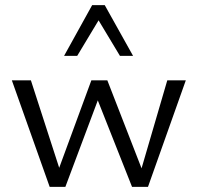

<svg xmlns="http://www.w3.org/2000/svg" viewBox="-20 -726 767 746"><path d="M26 -414H100L210 -74L335 -414H397L530 -72L630 -414H702L555 0H493L360 -336L234 0H173ZM338 -706H387L497 -509H446L363 -647L280 -509H229Z"/></svg>

Font: QiushuiShotai Bright
Style: Regular
Weight: 400
Designer: Christian Thalmann (Catharsis Fonts)
Version: Version 1.250;